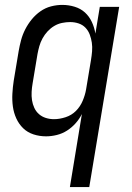

<svg xmlns="http://www.w3.org/2000/svg" viewBox="-20 -548 540 783"><path d="M265 215 314 -83Q304 -63 288.5 -45.5Q273 -28 253.5 -15.5Q234 -3 211.5 2.5Q189 8 168 8Q141 8 116.5 0Q92 -8 74.5 -25Q57 -42 46.5 -65Q36 -88 32.5 -113.5Q29 -139 30.5 -166Q32 -193 36 -219L56 -339Q60 -362 66 -384.5Q72 -407 83 -428.5Q94 -450 109.5 -469Q125 -488 145 -502Q165 -516 188 -522Q211 -528 234 -528Q260 -528 284.5 -520.5Q309 -513 326.5 -497Q344 -481 354.5 -458.5Q365 -436 369 -411L387 -520H466L344 215ZM200 -62Q223 -62 247.5 -70Q272 -78 289.5 -95.5Q307 -113 317 -136.5Q327 -160 331 -183L351 -303Q354 -321 355.5 -339Q357 -357 354.5 -374Q352 -391 346 -407Q340 -423 328.5 -435Q317 -447 300.5 -452.5Q284 -458 266 -458Q250 -458 233 -454.5Q216 -451 201 -442Q186 -433 174 -420Q162 -407 153.5 -391.5Q145 -376 140.5 -360Q136 -344 133 -328L113 -208Q110 -191 109 -173.5Q108 -156 110.5 -139.5Q113 -123 120 -108Q127 -93 139 -82.5Q151 -72 167 -67Q183 -62 200 -62Z"/></svg>

Font: Iosevka Term Curly
Style: Italic
Weight: 400
Italic angle: -9°
Designer: Belleve Invis
Foundry: Belleve Invis
Version: Version 32.3.0